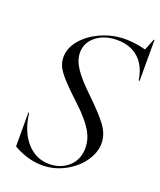

<svg xmlns="http://www.w3.org/2000/svg" viewBox="-144 -859 799 961"><g transform="rotate(20 255.5 -379.0)"><path d="M507 -770H511V-552H506Q495 -627 451 -666.5Q407 -706 337 -706Q270 -706 226 -671.5Q182 -637 182 -584Q182 -543 210.5 -500.5Q239 -458 300 -400Q373 -330 406 -285.5Q439 -241 439 -192Q439 -143 405.5 -95.5Q372 -48 315.5 -18Q259 12 196 12Q150 12 105.5 -3.5Q61 -19 42 -33V-213H46Q58 -116 107 -61Q156 -6 227 -6Q288 -6 329.5 -43.5Q371 -81 371 -144Q371 -190 344.5 -234Q318 -278 260 -333L224 -367Q162 -426 137 -460.5Q112 -495 112 -534Q112 -584 149.5 -627.5Q187 -671 247.5 -697.5Q308 -724 375 -724Q425 -724 483 -709Z"/></g></svg>

Font: Nyght Serif Light Italic
Style: Regular
Weight: 300
Italic angle: -16°
Designer: Maksym Kobuzan
Version: Version 0.410